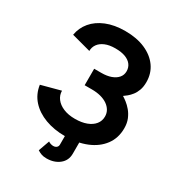

<svg xmlns="http://www.w3.org/2000/svg" viewBox="-214 -865 1086 1183"><g transform="rotate(30 329.0 -273.5)"><path d="M261 89.4 232.9 168Q245.6 176.5 261.2 182.3Q276.9 188 298.1 188Q352.5 188 388.8 159.1Q425 130.1 425 81.5V0H328.4V73.2Q328.4 82 324.1 88.1Q319.8 94.2 312.7 97.5Q305.7 100.8 296.6 100.8Q288.3 100.8 278.6 98Q268.8 95.2 261 89.4ZM328.4 -437.5H277.3V-320.3H328.4Q363.3 -320.3 391.6 -312.9Q419.9 -305.4 440.2 -291.4Q460.4 -277.3 471.4 -258.3Q482.4 -239.3 482.4 -215.6Q482.4 -184.3 463.7 -160.8Q445.1 -137.2 410.5 -124Q376 -110.8 328.4 -110.8Q280.8 -110.8 246 -125.5Q211.2 -140.1 192.3 -165.2Q173.3 -190.2 173.3 -221.4L36.6 -184.8Q45.4 -122.8 85.2 -78.7Q125 -34.7 188 -11.2Q251 12.2 328.4 12.2Q413.8 12.2 480 -14.8Q546.1 -41.7 583.9 -92.2Q621.6 -142.6 621.6 -212.6Q621.6 -248.8 609.9 -276.9Q598.1 -304.9 580.6 -325.7Q563 -346.4 545.2 -360.2Q527.3 -374 514.9 -381.3Q524.9 -387.9 538.7 -399.3Q552.5 -410.6 566 -427.7Q579.6 -444.8 588.5 -469.2Q597.4 -493.7 597.4 -526.4Q597.4 -588.4 564.2 -635.3Q531 -682.1 470.6 -708.5Q410.2 -734.9 328.4 -734.9Q251.2 -734.9 194.2 -711.5Q137.2 -688.2 103.1 -647.5Q69.1 -606.7 60.3 -554.2L196.5 -517.6Q196.5 -544.2 211.5 -565.4Q226.6 -586.7 256 -599.2Q285.4 -611.8 328.4 -611.8Q371.8 -611.8 400.5 -600.7Q429.2 -589.6 443.7 -569.8Q458.3 -550 458.3 -523.4Q458.3 -497.1 442 -477.8Q425.8 -458.5 396.7 -448Q367.7 -437.5 328.4 -437.5Z"/></g></svg>

Font: Giphurs
Style: Regular
Weight: 400
Version: Version 2.010